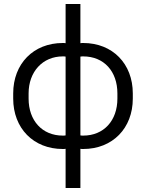

<svg xmlns="http://www.w3.org/2000/svg" viewBox="-20 -740 730 960"><path d="M308 -720V-524C303 -525 298 -525 294 -525C147 -525 46 -421 46 -273V-247C46 -99 147 5 294 5C298 5 304 5 308 4V200H382V4C386 5 392 5 396 5C543 5 644 -99 644 -247V-273C644 -421 543 -525 396 -525C392 -525 387 -525 382 -524V-720ZM123 -273C123 -381 193 -458 294 -458C298 -458 304 -458 308 -457V-63C304 -62 298 -62 294 -62C191 -62 123 -137 123 -247ZM567 -273V-247C567 -137 499 -62 396 -62C392 -62 386 -62 382 -63V-457C388 -458 392 -458 396 -458C500 -458 567 -383 567 -273Z"/></svg>

Font: Fixel Text Regular
Style: Regular
Weight: 400
Width: 4
Designer: AlfaBravo + MacPaw
Foundry: Kyrylo Tkachov, Marchela Mozhyna, Serhii Makarenko, Maria Weinstein, Zakhar Kryvoshyya
Version: Version 1.211